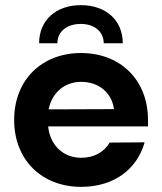

<svg xmlns="http://www.w3.org/2000/svg" viewBox="-20 -716 630 746"><path d="M383 -548H457C457 -637 392 -696 294 -696C197 -696 132 -637 132 -548H203C203 -593 239 -623 294 -623C347 -623 383 -593 383 -548ZM35 -250C35 -94 143 10 295 10C423 10 512 -58 542 -163L406 -162C385 -126 347 -103 295 -103C228 -103 175 -149 167 -225H555V-250C555 -406 447 -510 295 -510C143 -510 35 -406 35 -250ZM169 -291C182 -357 232 -398 295 -398C363 -398 414 -357 423 -292Z"/></svg>

Font: Goli SemiBold
Style: Regular
Weight: 600
Designer: jaikishan Patel
Foundry: MagicType
Version: Version 1.000;Glyphs 3.2 (3242)